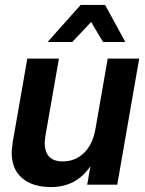

<svg xmlns="http://www.w3.org/2000/svg" viewBox="-20 -756 592 786"><path d="M189 9.8Q113.3 9.8 70.6 -26.9Q27.8 -63.5 27.8 -131.8Q27.8 -140.6 32.2 -174.8L91.8 -516.1H221.2L166 -200.2Q163.1 -183.1 163.1 -168.9Q164.6 -95.2 236.8 -95.2Q288.1 -95.2 324 -130.1Q359.9 -165 371.1 -230L420.9 -516.1H549.8L460 0H336.9L350.1 -75.2Q291.5 9.8 189 9.8ZM493.2 -584H401.9L353 -666L275.9 -584H174.8L310.1 -735.8H410.2Z"/></svg>

Font: Creato Display
Style: Bold Italic
Weight: 700
Italic angle: -10°
Version: Version 1.000